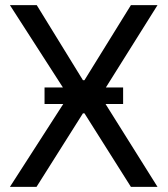

<svg xmlns="http://www.w3.org/2000/svg" viewBox="-20 -727 652 747"><path d="M302.7 -415H308.6L489.3 -707H592.8L371.1 -353.5L592.8 0H489.3L308.6 -286.1H302.7L122.1 0H18.6L246.1 -353.5L18.6 -707H123ZM153.3 -386.7H459V-322.3H153.3Z"/></svg>

Font: Pretendard GOV Variable
Style: Regular
Weight: 400
Designer: Base glyphs from Inter by Rasmus Andersson; Hangul glyphs from Noto Sans CJK(Source Han Sans) by Jang Soo-young and Kang
Foundry: Kil Hyung-jin
Version: Version 1.307;Glyphs 3.2 (3192)